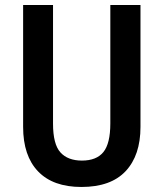

<svg xmlns="http://www.w3.org/2000/svg" viewBox="-20 -734 651 764"><path d="M539 -229Q539 -116 480 -53Q421 10 304 10Q191 10 131.5 -52Q72 -114 72 -229V-714H191V-242Q191 -160 220.5 -127.5Q250 -95 306 -95Q364 -95 391.5 -129Q419 -163 419 -243V-714H539Z"/></svg>

Font: Noto Sans Gujarati Condensed SemiBold
Style: Regular
Weight: 600
Width: 3
Designer: Jelle Bosma - Monotype Design Team, Universal Thirst
Foundry: Monotype Imaging Inc.
Version: Version 2.106; ttfautohint (v1.8.4.7-5d5b)